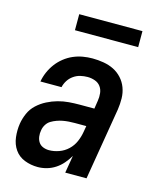

<svg xmlns="http://www.w3.org/2000/svg" viewBox="-110 -795 720 880"><g transform="rotate(15 250.0 -355.0)"><path d="M153 8Q120 8 90.5 -3.5Q61 -15 43.5 -40Q26 -65 22 -98Q18 -131 23 -163Q27 -188 38 -213Q49 -238 69 -256.5Q89 -275 113.5 -287.5Q138 -300 163.5 -307Q189 -314 214.5 -316Q240 -318 265 -318H335L341 -357Q344 -375 342 -393Q340 -411 330 -424.5Q320 -438 303 -444Q286 -450 268 -450Q251 -450 234 -446Q217 -442 202 -431.5Q187 -421 177.5 -406Q168 -391 164 -374H64Q68 -397 77.5 -419Q87 -441 101.5 -460.5Q116 -480 135.5 -495.5Q155 -511 177 -520.5Q199 -530 222 -534Q245 -538 268 -538Q294 -538 320.5 -533.5Q347 -529 369 -518Q391 -507 408 -488.5Q425 -470 434 -446Q443 -422 443.5 -395.5Q444 -369 440 -342L383 0H282L296 -83Q285 -64 270 -46.5Q255 -29 236 -16.5Q217 -4 195.5 2Q174 8 153 8ZM183 -80Q206 -80 230 -88.5Q254 -97 272.5 -114.5Q291 -132 301 -155Q311 -178 315 -202L320 -231H265Q251 -231 237 -230Q223 -229 209.5 -226.5Q196 -224 182 -219Q168 -214 155.5 -206.5Q143 -199 135 -186Q127 -173 125 -159Q122 -144 124 -129Q126 -114 133.5 -102.5Q141 -91 154.5 -85.5Q168 -80 183 -80ZM156 -642V-718H456V-642Z"/></g></svg>

Font: Iosevka Curly Semibold Oblique
Style: Regular
Weight: 600
Italic angle: -9°
Monospace: yes
Designer: Belleve Invis
Foundry: Belleve Invis
Version: Version 11.1.0; ttfautohint (v1.8.3)